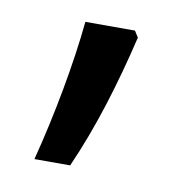

<svg xmlns="http://www.w3.org/2000/svg" viewBox="-43 -155 312 328"><g transform="rotate(10 113.0 9.0)"><path d="M174 -103 167 -114H81C74 -42 57 51 36 132H98C130 60 154 -19 174 -103Z"/></g></svg>

Font: Noto Sans Lao Looped ExtraCondensed
Style: Regular
Weight: 400
Width: 2
Designer: Mark Frömberg, Ben Mitchell
Foundry: The Fontpad Ltd
Version: Version 1.002